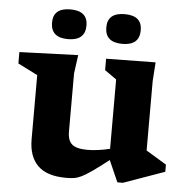

<svg xmlns="http://www.w3.org/2000/svg" viewBox="-52 -766 815 830"><g transform="rotate(5 355.5 -351.5)"><path d="M260 -187.5Q260 -149.5 279.5 -133Q299 -116.5 346.5 -116.5Q368.5 -116.5 393.8 -120Q419 -123.5 443.5 -129.5V-430.5L392.5 -466.5V-516L607 -519L601.5 -437.5V-136Q607.5 -132.5 624.8 -122Q642 -111.5 660.8 -100.2Q679.5 -89 690 -82.5V-51.5L511.5 12H487.5L446.5 -81Q403.5 -47.5 376.8 -28.8Q350 -10 332.2 -1.2Q314.5 7.5 299.5 9.8Q284.5 12 264.5 12Q181.5 12 141.8 -27.2Q102 -66.5 102 -141V-419.5L16.5 -462.5V-512L271 -521L260 -440.5ZM220.5 -586Q146 -586 146 -651.5Q146 -715 220.5 -715Q295.5 -715 295.5 -651.5Q295.5 -586 220.5 -586ZM456.5 -586Q381.5 -586 381.5 -651.5Q381.5 -715 456.5 -715Q531 -715 531 -651.5Q531 -586 456.5 -586Z"/></g></svg>

Font: Newsreader Caption SemiBold
Style: Regular
Weight: 600
Designer: Hugues Gentile
Foundry: Production Type
Version: Version 1.001